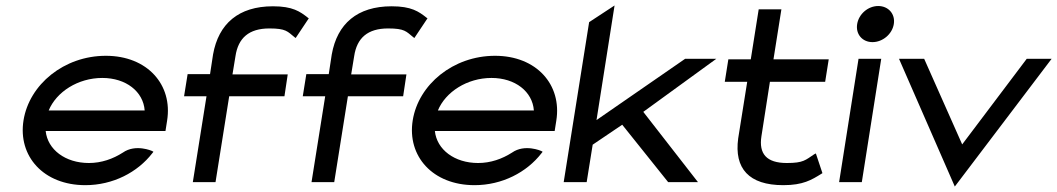

<svg xmlns="http://www.w3.org/2000/svg" viewBox="-20 -666 3865 702"><path d="M66 -226C45 -95 139 11 292 11C393 11 483 -36 537 -106L541 -111L536 -114C536 -114 476 -141 429 -108C393 -85 351 -70 305 -70C219 -70 154 -119 147 -187H585L591 -225C612 -356 519 -462 367 -462C214 -462 87 -357 66 -226ZM158 -262C186 -330 265 -381 354 -381C441 -381 504 -331 509 -262Z M653 -314H735L685 0H768L818 -314H1020L1032 -394H830L841 -461C851 -527 890 -562 965 -562C1026 -562 1031 -551 1057 -530L1061 -527L1109 -599L1106 -601C1077 -624 1050 -643 978 -643C852 -643 779 -579 759 -467L748 -395H666Z M1087 -314H1169L1119 0H1202L1252 -314H1454L1466 -394H1264L1275 -461C1285 -527 1324 -562 1399 -562C1460 -562 1465 -551 1491 -530L1495 -527L1543 -599L1540 -601C1511 -624 1484 -643 1412 -643C1286 -643 1213 -579 1193 -467L1182 -395H1100Z M1489 -226C1468 -95 1562 11 1715 11C1816 11 1906 -36 1960 -106L1964 -111L1959 -114C1959 -114 1899 -141 1852 -108C1816 -85 1774 -70 1728 -70C1642 -70 1577 -119 1570 -187H2008L2014 -225C2035 -356 1942 -462 1790 -462C1637 -462 1510 -357 1489 -226ZM1581 -262C1609 -330 1688 -381 1777 -381C1864 -381 1927 -331 1932 -262Z M2041 0H2125L2147 -137L2255 -210L2423 0H2532L2332 -257L2599 -451H2485L2161 -227L2227 -646L2134 -585Z M2630 -367H2712L2679 -160C2664 -50 2718 11 2844 11C2916 11 2947 -8 2984 -31L2987 -33L2963 -105L2957 -102C2925 -81 2918 -70 2857 -70C2782 -70 2754 -104 2764 -168L2795 -367H2997L3010 -449H2808L2837 -632H2754L2725 -449H2643Z M3114 -578C3108 -541 3133 -512 3170 -512C3207 -512 3242 -541 3248 -578C3254 -615 3228 -644 3191 -644C3154 -644 3120 -615 3114 -578ZM3048 0H3131L3202 -451H3119Z M3267 -451 3471 16 3825 -451H3734L3498 -138L3359 -451Z"/></svg>

Font: Charger Pro
Style: BdExtObl
Weight: 700
Designer: Jasper
Foundry: Cannot Into Space Fonts
Version: Version 1.09